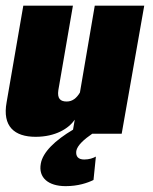

<svg xmlns="http://www.w3.org/2000/svg" viewBox="-48 -466 532 669"><path d="M76.2 10.7C145 10.7 191.4 -18.1 212.4 -48.8L206.5 -14.2C143.1 23.4 101.1 64.5 94.2 104C85 152.8 120.1 182.6 180.7 182.6C224.1 182.6 256.8 171.4 277.8 161.1L286.1 79.6C276.4 85 262.7 89.8 245.6 89.8C225.6 89.8 215.3 80.1 217.8 60.1C221.2 40.5 245.6 19 273.4 0H376L454.6 -446.3H282.2L230.5 -143.6C219.2 -124.5 204.6 -112.3 184.6 -112.3C162.6 -112.3 150.9 -122.1 155.3 -151.9L206.1 -446.3H33.2L-24.9 -109.9C-40.5 -25.4 2.4 10.7 76.2 10.7Z"/></svg>

Font: Roboto Flex Super Cond Black
Style: Italic
Weight: 900
Width: 3
Italic angle: -10°
Designer: Berlow after Robertson
Foundry: Google
Version: Version 3.200;Glyphs 3.3 (3311)